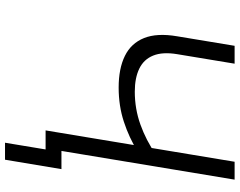

<svg xmlns="http://www.w3.org/2000/svg" viewBox="-112 -656 924 739"><g transform="rotate(90 349.5 -286.0)"><path d="M316.4 -281.2Q243.2 -281.2 194.6 -305.2Q146 -329.1 126 -378.9Q106 -428.7 119.1 -505.9L155.8 -727.5H224.6L188 -506.3Q178.7 -450.2 193.4 -414.1Q208 -377.9 243.7 -360.6Q279.3 -343.3 332.5 -343.3Q398.4 -343.3 459 -365Q519.5 -386.7 573.2 -423.8L562 -354Q509.3 -321.3 448.2 -301.3Q387.2 -281.2 316.4 -281.2ZM481.4 0 602.1 -727.5H670.9L550.3 0ZM528.8 156.2 554.7 0H512.7L522.5 -61H630.4L594.2 156.2Z"/></g></svg>

Font: Inter 17pt Light
Style: Italic
Weight: 300
Italic angle: -9.3988°
Version: Version 4.001;git-66647c0bb